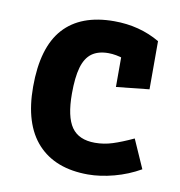

<svg xmlns="http://www.w3.org/2000/svg" viewBox="-64 -557 584 623"><g transform="rotate(10 228.5 -245.5)"><path d="M265.4 6.5Q157.6 6.5 99.3 -56.7Q41 -120 41 -243.3Q41 -372.9 97.3 -435.5Q153.7 -498.1 263.5 -498.1Q347.5 -498.1 414.5 -459V-300.3L305.8 -288.9V-452.8L364.8 -359.6Q343.8 -373.7 315.7 -383.3Q287.6 -392.8 263.1 -392.8Q229.4 -392.8 208.6 -377.7Q187.8 -362.5 178.3 -329.6Q168.9 -296.7 168.9 -243Q168.9 -167 192.7 -132.8Q216.5 -98.7 269.9 -98.7Q299.4 -98.7 327.7 -107.8Q356.1 -116.8 395 -134.9L436.6 -40.7Q396.5 -17.7 351.1 -5.6Q305.6 6.5 265.4 6.5Z"/></g></svg>

Font: Anaheim
Style: Regular
Weight: 400
Designer: Vernon Adams
Foundry: Vernon Adams
Version: Version 2.001